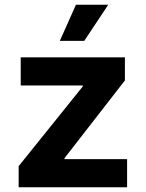

<svg xmlns="http://www.w3.org/2000/svg" viewBox="-20 -787 613 807"><path d="M58.4 -88.6 327.9 -423.7V-427.7H67.1V-545.9H505V-448.9L251.1 -122.2V-118.2H514.2V0H58.4ZM299.2 -767.1H435L334 -615.1H231.4Z"/></svg>

Font: Raveo Variable
Style: Regular
Weight: 400
Designer: Jakub Foglar, Rasmus Andersson (Inter)
Foundry: Jakubfoglar.com
Version: Version 1.000;Glyphs 3.2.3 (3260)